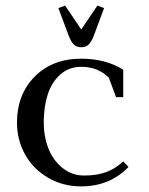

<svg xmlns="http://www.w3.org/2000/svg" viewBox="-20 -663 534 690"><path d="M41 -223.1Q41 -323.2 104.7 -387.7Q168.5 -452.1 272 -452.1Q360.8 -452.1 422.9 -412.1V-314H397L371.1 -383.8Q332 -422.9 272 -422.9Q227.5 -422.9 196.5 -395Q165.5 -367.2 151.4 -323Q137.2 -278.8 137.2 -223.1Q137.2 -173.3 153.6 -130.6Q169.9 -87.9 203.9 -60.1Q237.8 -32.2 282.2 -32.2Q328.1 -32.2 361.3 -44.4Q394.5 -56.6 422.9 -83L441.9 -63Q374.5 6.8 272 6.8Q205.1 6.8 151.9 -24.7Q98.6 -56.2 69.8 -108.4Q41 -160.6 41 -223.1ZM189.9 -633.8 213.9 -643.1 272 -557.1 330.1 -643.1 354 -633.8 319.8 -542Q310.1 -514.6 299.6 -503.9Q289.1 -493.2 272 -493.2Q254.9 -493.2 244.4 -503.9Q233.9 -514.6 224.1 -542Z"/></svg>

Font: Dihjauti S
Style: Bold
Weight: 700
Designer: T. Christopher White
Version: Version 3.0.0